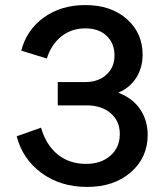

<svg xmlns="http://www.w3.org/2000/svg" viewBox="-20 -729 650 758"><path d="M316 -405Q368 -405 400 -434Q432 -463 432 -510Q432 -558 401 -587.5Q370 -617 317 -617Q262 -617 222 -585Q182 -553 165 -498L64 -529Q85 -611 153 -660Q221 -709 317 -709Q418 -709 480.5 -654Q543 -599 543 -513Q543 -461 517.5 -421.5Q492 -382 447 -363Q503 -342 533 -298Q563 -254 563 -196Q563 -107 496.5 -49Q430 9 324 9Q219 9 144 -46Q69 -101 46 -191L142 -225Q162 -156 208 -119Q254 -82 320 -82Q379 -82 416 -114.5Q453 -147 453 -200Q453 -251 417 -282Q381 -313 322 -313H208V-405Z"/></svg>

Font: LT Superior Semi-bold
Style: Regular
Weight: 600
Designer: Daniel Lyons
Foundry: LyonsType
Version: Version 1.0